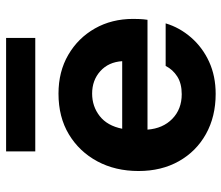

<svg xmlns="http://www.w3.org/2000/svg" viewBox="-70 -662 744 645"><g transform="rotate(-90 302.5 -340.0)"><path d="M309 12Q233 12 174.5 -20.5Q116 -53 83 -111.5Q50 -170 50 -247Q50 -325 82.5 -385.5Q115 -446 173 -481Q231 -516 310 -516Q384 -516 440.5 -483Q497 -450 529 -393.5Q561 -337 561 -265Q561 -255 560.5 -243Q560 -231 558 -217H189Q193 -165 225.5 -133.5Q258 -102 308 -102Q344 -102 367.5 -117Q391 -132 403 -156H546Q532 -109 498.5 -70.5Q465 -32 417 -10Q369 12 309 12ZM310 -403Q267 -403 234.5 -377.5Q202 -352 192 -302H419Q416 -348 385.5 -375.5Q355 -403 310 -403ZM116 -594V-692H497V-594Z"/></g></svg>

Font: DM Sans ExtraBold
Style: Regular
Weight: 800
Designer: Colophon Foundry, Jonny Pinhorn
Foundry: Colophon Foundry
Version: Version 4.004; ttfautohint (v1.8.4.7-5d5b)